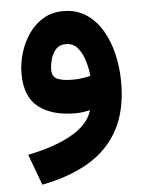

<svg xmlns="http://www.w3.org/2000/svg" viewBox="-50 -438 563 743"><g transform="rotate(-5 232.0 -66.0)"><path d="M422.9 -103.5Q422.9 6.8 382.1 81.5Q341.3 156.2 265.4 200.7Q189.5 245.1 84.5 265.1L40 145Q142.1 125 209.5 87.2Q276.9 49.3 293.5 -6.3Q262.7 1 236.8 1Q145.5 1 93.5 -39.3Q41.5 -79.6 41.5 -169.9Q41.5 -208.5 53.2 -248.5Q64.9 -288.6 87.9 -322.3Q110.8 -356 144.8 -376.5Q178.7 -397 223.1 -397Q274.4 -397 312 -372.1Q349.6 -347.2 374.3 -305.2Q398.9 -263.2 410.9 -210.9Q422.9 -158.7 422.9 -103.5ZM235.8 -129.4Q256.3 -129.4 274.7 -132.1Q293 -134.8 306.2 -138.2Q303.2 -168.5 293.9 -198.7Q284.7 -229 267.3 -249Q250 -269 222.2 -269Q196.8 -269 182.6 -252.4Q168.5 -235.8 162.8 -213.9Q157.2 -191.9 157.2 -174.8Q157.2 -146.5 179 -137.9Q200.7 -129.4 235.8 -129.4Z"/></g></svg>

Font: Vazirmatn RD UI
Style: Bold
Weight: 700
Designer: Saber Rastikerdar
Foundry: Saber Rastikerdar
Version: Version 33.003